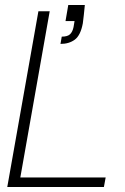

<svg xmlns="http://www.w3.org/2000/svg" viewBox="-20 -745 499 765"><path d="M9 0 133 -700H178L61 -38H401L394 0ZM221 -570 226 -599Q249 -599 259 -608.5Q269 -618 273 -637L277 -661H241L252 -725H318Q316 -702 314 -685.5Q312 -669 310 -652Q301 -604 278 -587Q255 -570 221 -570Z"/></svg>

Font: DM Sans 36pt ExtraLight
Style: Italic
Weight: 250
Italic angle: -10°
Designer: Colophon Foundry, Jonny Pinhorn
Foundry: Colophon Foundry
Version: Version 4.004;gftools[0.9.30]